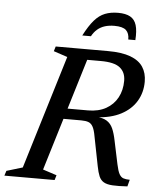

<svg xmlns="http://www.w3.org/2000/svg" viewBox="-80 -923 793 975"><g transform="rotate(5 317.0 -436.0)"><path d="M373 -367Q426.5 -367 464.5 -388.2Q502.5 -409.5 522.8 -447Q543 -484.5 543 -532.5Q543 -576 514 -599.2Q485 -622.5 416 -622.5H268L293.5 -676H447Q519 -676 563 -659.5Q607 -643 627.2 -612Q647.5 -581 647.5 -537Q647.5 -482 621.2 -438Q595 -394 543.8 -367Q492.5 -340 417.5 -336V-338.5Q452.5 -336 472.2 -323.5Q492 -311 502.8 -287Q513.5 -263 521 -225.5L546 -107Q553 -73.5 561.5 -58.2Q570 -43 582.8 -38.8Q595.5 -34.5 615 -34.5L606 0Q559 3 530.2 1.2Q501.5 -0.5 485.5 -9.8Q469.5 -19 461.2 -38.2Q453 -57.5 447 -89L417.5 -238.5Q412 -270.5 403.2 -286.8Q394.5 -303 380.5 -308.2Q366.5 -313.5 344 -313.5H181L190 -367ZM172 -48 242.5 -25 235 0H-21L-13 -25L68.5 -49.5L244.5 -628L174 -651.5L181.5 -676H363ZM469.5 -806.5Q442.5 -806.5 421 -799.8Q399.5 -793 383.2 -779.2Q367 -765.5 355 -743.5H311Q337 -794 361.8 -822.5Q386.5 -851 415.8 -862.5Q445 -874 482.5 -874Q521.5 -874 544.5 -861.2Q567.5 -848.5 576.2 -819.8Q585 -791 581.5 -743.5H545.5Q546 -775 529 -790.8Q512 -806.5 469.5 -806.5Z"/></g></svg>

Font: Newsreader 16pt Medium
Style: Italic
Weight: 500
Italic angle: -17°
Designer: Hugues Gentile
Foundry: Production Type
Version: Version 1.003